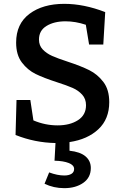

<svg xmlns="http://www.w3.org/2000/svg" viewBox="-20 -733 641 1000"><path d="M342 7V52Q398 58 425.5 81.5Q453 105 453 142Q453 192 413.5 219.5Q374 247 315 247Q259 247 212 224L236 165Q279 181 315 181Q338 181 352 172.5Q366 164 366 147Q366 127 338 116Q310 105 264 104L269 12Q161 10 61 -30L66 -212H138L154 -106Q215 -80 280 -80Q344 -80 386 -107Q428 -134 428 -185Q428 -218 408 -240Q388 -262 358.5 -275Q329 -288 276 -305Q208 -327 166 -347.5Q124 -368 94 -407.5Q64 -447 64 -511Q64 -609 133.5 -661Q203 -713 315 -713Q417 -713 528 -670L518 -501H444L427 -604Q373 -622 321 -622Q262 -622 222.5 -598Q183 -574 183 -527Q183 -496 202.5 -475.5Q222 -455 251 -442Q280 -429 332 -412Q402 -389 445 -367.5Q488 -346 518.5 -306Q549 -266 549 -201Q549 -113 492.5 -60Q436 -7 342 7Z"/></svg>

Font: Bitter Pro SemiBold
Style: Regular
Weight: 600
Designer: Sol Matas, and Bitter project Authors
Foundry: Sol Matas
Version: Version 1.010